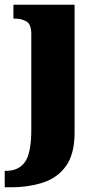

<svg xmlns="http://www.w3.org/2000/svg" viewBox="-45 -556 420 816"><path d="M-25 240V170H-18Q34 170 61 132.5Q88 95 88 -6V-411Q88 -454 66.5 -465.5Q45 -477 16 -477H12V-536H272V8Q272 97 236.5 148Q201 199 139 219.5Q77 240 -3 240Z"/></svg>

Font: Noto Serif Myanmar SemiCondensed Black
Style: Regular
Weight: 900
Width: 4
Designer: Ben Mitchell and the Monotype Design Team
Foundry: Monotype Imaging Inc.
Version: Version 2.106; ttfautohint (v1.8.4.7-5d5b)